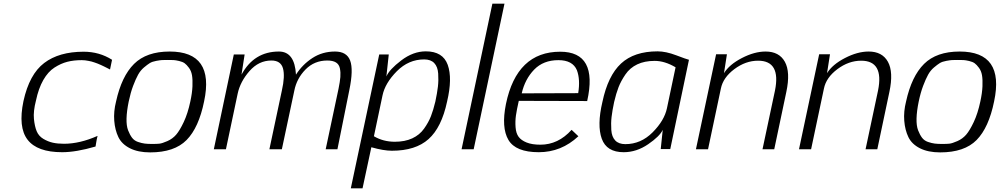

<svg xmlns="http://www.w3.org/2000/svg" viewBox="-20 -814 5452 1047"><path d="M329 -30Q415 -30 512 -73Q507 -53 504.5 -36Q502 -19 501 -15Q395 16 319 16Q183 16 130.5 -52Q78 -120 108 -263Q140 -409 221 -470.5Q302 -532 436 -532Q522 -532 591 -488L580 -435Q576 -437 563.5 -443.5Q551 -450 546.5 -452Q542 -454 530.5 -459.5Q519 -465 513 -467Q507 -469 496.5 -473Q486 -477 479 -478.5Q472 -480 462.5 -482Q453 -484 444 -485Q435 -486 426 -486Q382 -486 347 -477Q312 -468 277 -445.5Q242 -423 216 -377.5Q190 -332 176 -265Q161 -207 165 -166Q169 -125 180 -98.5Q191 -72 216 -57Q241 -42 267.5 -36Q294 -30 329 -30Z M682 -261Q671 -208 670 -168Q669 -128 678.5 -103.5Q688 -79 700 -63Q712 -47 732.5 -40Q753 -33 769.5 -31Q786 -29 809 -29Q834 -29 849 -30.5Q864 -32 892.5 -44.5Q921 -57 940.5 -79.5Q960 -102 982 -148.5Q1004 -195 1018 -261Q1028 -307 1029.5 -343.5Q1031 -380 1027 -403.5Q1023 -427 1010.5 -444Q998 -461 987 -469Q976 -477 956.5 -481.5Q937 -486 925.5 -486.5Q914 -487 895 -487Q874 -487 864 -486.5Q854 -486 832 -482Q810 -478 797 -470Q784 -462 765 -446Q746 -430 733 -406.5Q720 -383 706 -346Q692 -309 682 -261ZM905 -533Q1151 -533 1093 -261Q1064 -118 997.5 -50.5Q931 17 799 17Q733 17 688.5 -5.5Q644 -28 625.5 -66.5Q607 -105 603 -155.5Q599 -206 613 -261Q643 -398 711 -465.5Q779 -533 905 -533Z M1756 0 1826 -330Q1834 -369 1836 -394Q1838 -419 1833.5 -441Q1829 -463 1812 -473.5Q1795 -484 1765 -484Q1694 -484 1646 -435Q1598 -386 1585 -320L1517 0H1449L1517 -320Q1535 -399 1523 -441.5Q1511 -484 1460 -484Q1391 -484 1340.5 -426.5Q1290 -369 1276 -303L1212 0H1146L1255 -517H1314L1297 -407Q1365 -533 1501 -533Q1587 -533 1594 -407Q1629 -462 1683.5 -497.5Q1738 -533 1807 -533Q1871 -533 1889.5 -483.5Q1908 -434 1885 -323L1820 0Z M2293 -490Q2208 -490 2144 -425.5Q2080 -361 2066 -294L2019 -71Q2070 -41 2133 -41Q2188 -41 2228 -59.5Q2268 -78 2292.5 -112.5Q2317 -147 2330 -180.5Q2343 -214 2354 -260Q2364 -307 2368 -341.5Q2372 -376 2369.5 -413Q2367 -450 2348 -470Q2329 -490 2293 -490ZM2005 -11 1957 213H1893L2048 -517H2100L2087 -397Q2103 -435 2168 -484.5Q2233 -534 2302 -534Q2395 -534 2421.5 -460.5Q2448 -387 2418 -260Q2388 -119 2317 -55.5Q2246 8 2117 8Q2072 8 2005 -11Z M2563 0H2497L2665 -794H2731Z M2825 -305 3133 -306Q3145 -380 3126 -431Q3103 -486 3025 -486Q2943 -486 2893 -434.5Q2843 -383 2825 -305ZM2927 -25Q3024 -25 3097 -106Q3132 -73 3134 -71Q3041 16 2918 16Q2792 16 2752.5 -51Q2713 -118 2739 -247Q2798 -532 3035 -532Q3242 -532 3182 -263L2809 -264Q2798 -216 2793.5 -184.5Q2789 -153 2791.5 -120Q2794 -87 2808 -68Q2822 -49 2851.5 -37Q2881 -25 2927 -25Z M3390 -28Q3475 -28 3539 -92.5Q3603 -157 3617 -224L3664 -447Q3605 -482 3550 -482Q3495 -482 3455 -463Q3415 -444 3390.5 -408Q3366 -372 3353 -338.5Q3340 -305 3329 -258Q3319 -211 3315 -176.5Q3311 -142 3313.5 -105Q3316 -68 3335 -48Q3354 -28 3390 -28ZM3737 -488 3635 -1H3583L3594 -106Q3578 -71 3514.5 -27.5Q3451 16 3381 16Q3288 16 3261.5 -57.5Q3235 -131 3265 -258Q3295 -401 3366.5 -467.5Q3438 -534 3566 -534Q3611 -534 3667.5 -512.5Q3724 -491 3737 -488Z M4138 0 4206 -320Q4239 -483 4114 -483Q4046 -483 3984.5 -437Q3923 -391 3911 -331L3841 0H3775L3885 -518H3944L3928 -415Q3957 -462 4025.5 -497.5Q4094 -533 4155 -533Q4229 -533 4260 -477Q4291 -421 4268 -313L4202 0Z M4700 0 4768 -320Q4801 -483 4676 -483Q4608 -483 4546.5 -437Q4485 -391 4473 -331L4403 0H4337L4447 -518H4506L4490 -415Q4519 -462 4587.5 -497.5Q4656 -533 4717 -533Q4791 -533 4822 -477Q4853 -421 4830 -313L4764 0Z M4990 -261Q4979 -208 4978 -168Q4977 -128 4986.5 -103.5Q4996 -79 5008 -63Q5020 -47 5040.5 -40Q5061 -33 5077.5 -31Q5094 -29 5117 -29Q5142 -29 5157 -30.5Q5172 -32 5200.5 -44.5Q5229 -57 5248.5 -79.5Q5268 -102 5290 -148.5Q5312 -195 5326 -261Q5336 -307 5337.5 -343.5Q5339 -380 5335 -403.5Q5331 -427 5318.5 -444Q5306 -461 5295 -469Q5284 -477 5264.5 -481.5Q5245 -486 5233.5 -486.5Q5222 -487 5203 -487Q5182 -487 5172 -486.5Q5162 -486 5140 -482Q5118 -478 5105 -470Q5092 -462 5073 -446Q5054 -430 5041 -406.5Q5028 -383 5014 -346Q5000 -309 4990 -261ZM5213 -533Q5459 -533 5401 -261Q5372 -118 5305.5 -50.5Q5239 17 5107 17Q5041 17 4996.5 -5.5Q4952 -28 4933.5 -66.5Q4915 -105 4911 -155.5Q4907 -206 4921 -261Q4951 -398 5019 -465.5Q5087 -533 5213 -533Z"/></svg>

Font: Afta sans
Style: Italic
Weight: 400
Italic angle: -12°
Designer: par.qink
Foundry: Oriol Esparraguera Font
Version: Version 1.000